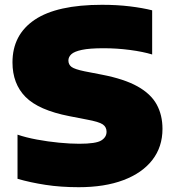

<svg xmlns="http://www.w3.org/2000/svg" viewBox="-20 -770 729 800"><path d="M308 10Q232.5 10 169.5 0.2Q106.5 -9.5 53 -25V-209Q88 -197 133.8 -188.5Q179.5 -180 226 -175.5Q272.5 -171 310 -171Q380 -171 402 -184.8Q424 -198.5 424 -221Q424 -240.5 408.5 -251.5Q393 -262.5 341 -272L269 -286Q141 -311 86.5 -366Q32 -421 32 -510Q32 -625.5 124.8 -687.8Q217.5 -750 405 -750Q468 -750 521.2 -743.5Q574.5 -737 614 -727V-543Q576.5 -554.5 521.8 -561.8Q467 -569 412 -569Q353 -569 321.2 -562.2Q289.5 -555.5 277.2 -544Q265 -532.5 265 -518Q265 -501 278 -491.2Q291 -481.5 332 -473L404 -459Q497.5 -441 553 -410Q608.5 -379 632.8 -334.8Q657 -290.5 657 -233Q657 -158 614.8 -103.5Q572.5 -49 494.2 -19.5Q416 10 308 10Z"/></svg>

Font: Encode Sans Expanded Black
Style: Regular
Weight: 900
Width: 7
Designer: Multiple Designers
Foundry: Impallari Type
Version: Version 3.000; ttfautohint (v1.8.3) -l 8 -r 50 -G 200 -x 14 